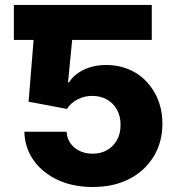

<svg xmlns="http://www.w3.org/2000/svg" viewBox="-20 -747 688 777"><path d="M36.1 -727.1H193.8V-585.4H36.1ZM355 9.8Q275.4 9.8 213.4 -19Q152.3 -47.4 116.2 -98.1Q80.1 -148.9 78.6 -213.9H249.5Q252 -173.8 281.7 -149.4Q312 -125 355 -125Q387.7 -125 413.6 -139.6Q439 -154.3 453.6 -180.7Q468.3 -207.5 467.8 -241.7Q468.3 -275.9 453.6 -302.7Q438.5 -329.6 413.1 -344.2Q386.7 -358.9 353.5 -358.9Q322.8 -359.4 293.9 -344.7Q265.6 -330.1 251 -306.2L95.7 -335.4L127.4 -727.1H594.2V-585.4H272L255.4 -414.1H259.8Q278.3 -444.8 318.4 -464.4Q357.9 -483.9 409.7 -483.9Q474.6 -483.9 526.9 -453.6Q576.2 -424.8 607.4 -369.1Q637.2 -314.9 637.2 -246.6Q637.2 -171.9 602.1 -113.8Q564.9 -54.2 503.4 -22.9Q439.9 9.8 355 9.8Z"/></svg>

Font: My Font
Style: Regular
Weight: 500
Designer: Rasmus Andersson
Foundry: rsms
Version: Version 0.001